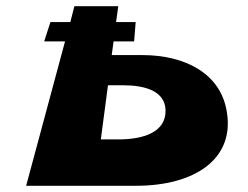

<svg xmlns="http://www.w3.org/2000/svg" viewBox="-20 -597 796 617"><path d="M376 -323C445 -323 511 -305 512 -242C513 -171 439 -149 360 -149H304L327 -323ZM417 0C606 0 734 -86 709 -237C690 -360 576 -420 437 -420H339L345 -464H411L416 -526H353L360 -577H219L206 -526H142L122 -464H189L64 0Z"/></svg>

Font: Hussar Milosc
Style: Bold
Weight: 700
Foundry: Cannot Into Space Fonts
Version: Version 1.02